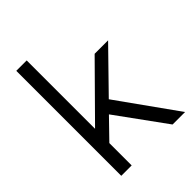

<svg xmlns="http://www.w3.org/2000/svg" viewBox="-216 -868 979 979"><g transform="rotate(-45 274.0 -378.5)"><path d="M152 0V-161L254 -266L447 0H537L308 -321L518 -536H421L152 -264V-757H77V0Z"/></g></svg>

Font: Plus Jakarta Sans
Style: Regular
Weight: 400
Designer: Gumpita Rahayu
Foundry: Tokotype
Version: Version 2.071;gftools[0.9.30]